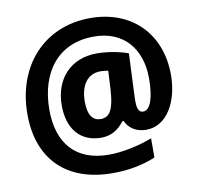

<svg xmlns="http://www.w3.org/2000/svg" viewBox="-86 -809 1012 978"><g transform="rotate(-10 420.0 -320.0)"><path d="M798 -363C798 -580 653 -719 443 -719C202 -719 43 -540 43 -292C43 -59 181 79 421 79C504 79 579 64 642 37V-62C572 -35 487 -17 417 -17C246 -17 157 -121 157 -294C157 -484 256 -623 444 -623C593 -624 685 -523 685 -365C685 -265 664 -203 626 -203C609 -203 596 -216 596 -258C596 -269 596 -288 597 -302L606 -508C566 -523 501 -536 445 -536C307 -536 223 -441 223 -305C223 -186 284 -109 394 -109C447 -109 486 -136 513 -173H520C537 -133 577 -109 626 -109C736 -109 798 -229 798 -363ZM342 -304C342 -381 374 -443 448 -443C463 -443 475 -441 487 -439L482 -343C476 -248 458 -203 407 -203C367 -203 342 -233 342 -304Z"/></g></svg>

Font: Noto Sans Sinhala UI SemiCondensed ExtraBold
Style: Regular
Weight: 800
Width: 4
Designer: Jelle Bosma - Monotype Design Team
Foundry: Monotype Imaging Inc.
Version: Version 2.006